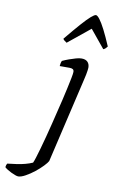

<svg xmlns="http://www.w3.org/2000/svg" viewBox="-236 -803 644 1057"><g transform="rotate(10 86.0 -274.5)"><path d="M-56 200Q-62 200 -73 196Q-84 192 -96.5 186Q-109 180 -119 173.5Q-129 167 -134 162Q-133 154 -131.5 149.5Q-130 145 -127 141Q-100 138 -75.5 134.5Q-51 131 -28.5 125Q-6 119 12 111Q16 103 23 81Q30 59 39 27Q48 -5 58 -42.5Q68 -80 77.5 -119Q87 -158 96 -195Q103 -222 111 -256.5Q119 -291 126.5 -325Q134 -359 139 -384.5Q144 -410 144 -419Q144 -430 137.5 -434Q131 -438 119 -438H64Q64 -444 66 -453.5Q68 -463 71 -468Q88 -476 107.5 -483Q127 -490 145 -495Q163 -500 176 -500Q198 -500 209.5 -488.5Q221 -477 221 -456Q221 -451 219.5 -441Q218 -431 215.5 -417Q213 -403 209 -388L98 87Q93 97 75 116Q57 135 33 154Q9 173 -15.5 186.5Q-40 200 -56 200ZM79 -571Q71 -576 65 -581Q59 -586 58 -590Q104 -646 135 -681Q166 -716 185 -732.5Q204 -749 212 -749Q220 -749 233.5 -731.5Q247 -714 265 -679Q283 -644 306 -590Q302 -586 298 -580.5Q294 -575 284 -571L202 -671Z"/></g></svg>

Font: Texturina Medium 12pt ExtraLight
Style: Italic
Weight: 250
Italic angle: -11°
Version: Version 1.002